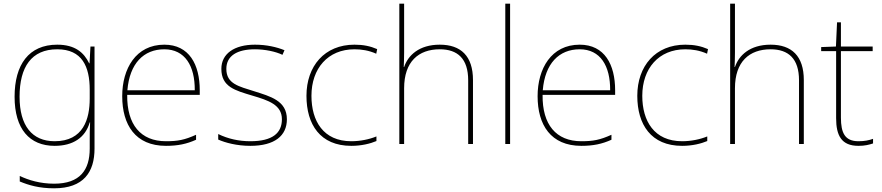

<svg xmlns="http://www.w3.org/2000/svg" viewBox="-20 -780 4777 1040"><path d="M290 -538C136 -538 59 -430 59 -256C59 -81 140 10 276 10C375 10 442 -34 466 -117H468C466 -78 466 -56 466 -17V25C466 140 414 215 273 215C198 215 135 196 87 173V203C135 223 192 240 273 240C433 240 492 152 492 25V-528H470L465 -437H463C435 -495 387 -538 290 -538ZM290 -513C425 -513 466 -419 466 -294V-246C466 -136 432 -15 276 -15C154 -15 86 -99 86 -256C86 -417 150 -513 290 -513Z M870 -538C716 -538 642 -408 642 -259C642 -104 713 10 879 10C943 10 991 0 1042 -23V-50C980 -22 943 -15 879 -15C742 -15 667 -105 669 -266H1062V-291C1062 -430 1005 -538 870 -538ZM870 -513C982 -513 1036 -423 1035 -291H670C682 -436 758 -513 870 -513Z M1534 -134C1534 -235 1444 -258 1356 -286C1275 -312 1206 -325 1206 -407C1206 -478 1265 -513 1361 -513C1414 -513 1473 -501 1510 -483L1521 -508C1479 -525 1424 -538 1361 -538C1249 -538 1179 -489 1179 -407C1179 -309 1254 -290 1347 -262C1435 -236 1507 -212 1507 -134C1507 -60 1457 -15 1336 -15C1274 -15 1215 -28 1162 -54V-24C1200 -7 1263 10 1336 10C1468 10 1534 -45 1534 -134Z M1883 10C1938 10 1986 -2 2019 -16V-41C1980 -25 1931 -15 1883 -15C1731 -15 1667 -125 1667 -261C1667 -409 1756 -513 1900 -513C1938 -513 1978 -507 2018 -489L2023 -514C1986 -530 1948 -538 1900 -538C1738 -538 1640 -422 1640 -261C1640 -106 1714 10 1883 10Z M2169 -496V-760H2143V0H2169V-302C2169 -446 2247 -513 2362 -513C2459 -513 2516 -462 2516 -345V0H2542V-346C2542 -477 2476 -538 2362 -538C2250 -538 2190 -480 2169 -417H2167C2168 -446 2169 -466 2169 -496Z M2743 0V-760H2717V0Z M3120 -538C2966 -538 2892 -408 2892 -259C2892 -104 2963 10 3129 10C3193 10 3241 0 3292 -23V-50C3230 -22 3193 -15 3129 -15C2992 -15 2917 -105 2919 -266H3312V-291C3312 -430 3255 -538 3120 -538ZM3120 -513C3232 -513 3286 -423 3285 -291H2920C2932 -436 3008 -513 3120 -513Z M3675 10C3730 10 3778 -2 3811 -16V-41C3772 -25 3723 -15 3675 -15C3523 -15 3459 -125 3459 -261C3459 -409 3548 -513 3692 -513C3730 -513 3770 -507 3810 -489L3815 -514C3778 -530 3740 -538 3692 -538C3530 -538 3432 -422 3432 -261C3432 -106 3506 10 3675 10Z M3961 -496V-760H3935V0H3961V-302C3961 -446 4039 -513 4154 -513C4251 -513 4308 -462 4308 -345V0H4334V-346C4334 -477 4268 -538 4154 -538C4042 -538 3982 -480 3961 -417H3959C3960 -446 3961 -466 3961 -496Z M4630 -15C4556 -15 4535 -61 4535 -143V-503H4707V-528H4535V-659H4514L4508 -528L4428 -525V-503H4509V-140C4509 -47 4537 10 4630 10C4665 10 4687 4 4709 -3V-28C4687 -20 4663 -15 4630 -15Z"/></svg>

Font: Noto Sans Meetei Mayek Thin
Style: Regular
Weight: 100
Designer: Monotype Design Team and Neelakash Kshetrimayum
Foundry: Monotype Imaging Inc.
Version: Version 2.002